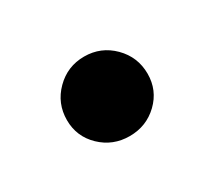

<svg xmlns="http://www.w3.org/2000/svg" viewBox="-46 -318 319 286"><g transform="rotate(-30 113.0 -174.5)"><path d="M113.3 -106Q84.5 -106 64.2 -125.5Q43.9 -145 43.9 -173.3Q43.9 -202.1 64.2 -222.4Q84.5 -242.7 113.3 -242.7Q142.1 -242.7 162.4 -222.4Q182.6 -202.1 182.6 -173.3Q182.6 -145 162.4 -125.5Q142.1 -106 113.3 -106Z"/></g></svg>

Font: Lateef SemiBold
Style: Regular
Weight: 600
Designer: SIL International
Foundry: SIL International
Version: Version 4.200